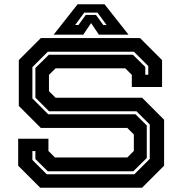

<svg xmlns="http://www.w3.org/2000/svg" viewBox="-20 -878 852 898"><path d="M168 0 65 -103V-229H206.5V-172L237 -141.5H575.5L606 -172V-249L575.5 -279.5H171L68 -382.5V-597L171 -700H635L738 -597V-471H596.5V-528L566 -558.5H240L209 -528V-451.5L240 -421H644.5L747.5 -318V-103L644.5 0ZM198.5 -63H608.5L680.5 -135V-295.5L618.5 -357.5H209.5L145.5 -421.5V-560L208.5 -622H601.5L659.5 -565V-528.5H673.5V-569L606.5 -636H203.5L131.5 -564V-417.5L205.5 -343.5H613.5L666.5 -291.5V-139L603.5 -77H203.5L145.5 -134V-171.5H131.5V-130ZM343 -858H469L581 -716H442.5L406 -770L369.5 -716H231ZM374 -819 331.5 -761H347L381 -808H429L463 -761H478.5L436 -819Z"/></svg>

Font: Tourney Expanded Regular
Style: Bold
Weight: 700
Width: 7
Designer: Tyler Finck
Foundry: Etcetera Type Co
Version: Version 1.010; ttfautohint (v1.8.3)